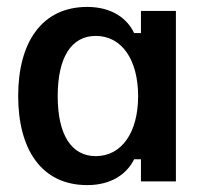

<svg xmlns="http://www.w3.org/2000/svg" viewBox="-20 -532 602 563"><path d="M235.8 10.8C309.2 10.8 353.3 -24.2 373.3 -65H393.3V0H495.8V-500H393.3V-435H373.3C353.3 -477.5 308.3 -511.7 235.8 -511.7C102.5 -511.7 33.3 -407.5 33.3 -250.8C33.3 -95 100.8 10.8 235.8 10.8ZM260.8 -74.2C190 -74.2 149.2 -135.8 149.2 -250C149.2 -365 190 -426.7 260.8 -426.7C336.7 -426.7 385 -357.5 385 -250C385 -143.3 336.7 -74.2 260.8 -74.2Z"/></svg>

Font: Familjen Grotesk Medium
Style: Regular
Weight: 500
Designer: Anders Wikstroem, Jonas Baeckman, Matilda Gysing, Kristian Moeller
Foundry: Familjen STHLM AB
Version: Version 2.000